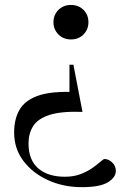

<svg xmlns="http://www.w3.org/2000/svg" viewBox="-20 -541 512 774"><path d="M266 -382Q235.5 -382 215.5 -402.2Q195.5 -422.5 195.5 -451.5Q195.5 -481 215.5 -501Q235.5 -521 266 -521Q297 -521 316.8 -501Q336.5 -481 336.5 -451.5Q336.5 -422.5 316.8 -402.2Q297 -382 266 -382ZM310 213.5Q235.5 213.5 173.5 185.2Q111.5 157 74.2 107.5Q37 58 37 -6.5Q37 -60 57.8 -97Q78.5 -134 127.5 -153Q176.5 -172 260 -170.5V-280H276L312.5 -90Q227.5 -93 180 -77.8Q132.5 -62.5 113.8 -32.8Q95 -3 95 37.5Q95 104 134.2 137.8Q173.5 171.5 241.5 171.5Q277.5 171.5 305.2 160.8Q333 150 353 135.8Q373 121.5 385 110.8Q397 100 401.5 100Q417.5 100 432.2 113.8Q447 127.5 447 148Q447 174 415 193.8Q383 213.5 310 213.5Z"/></svg>

Font: Newsreader Display
Style: Regular
Weight: 400
Designer: Hugues Gentile
Foundry: Production Type
Version: Version 1.001